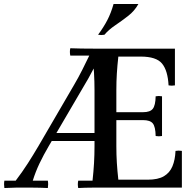

<svg xmlns="http://www.w3.org/2000/svg" viewBox="-28 -945 982 967"><path d="M488 -682 417 -550 218 -210Q191 -164 171 -122Q151 -80 137 -35H213Q216 -17 213 2Q172 0 139.5 0Q107 0 90 0Q72 0 50.5 0Q29 0 -6 2Q-9 -17 -6 -35H51Q85 -80 112 -122Q139 -164 166 -210L346 -519Q365 -551 387 -594.5Q409 -638 430 -682ZM501 -235H221L231 -275H501ZM503 0V-350H558V-210Q558 -165 560.5 -125Q563 -85 568 -40H888V0ZM888 -40H716Q768 -40 797.5 -57.5Q827 -75 840.5 -107.5Q854 -140 856 -185Q872 -188 888 -185ZM503 -700H853V-660H568Q563 -615 560.5 -575Q558 -535 558 -490V-350H503ZM853 -660V-515Q837 -512 821 -515Q817 -590 788 -625Q759 -660 681 -660ZM756 -460Q772 -463 788 -460V-260Q772 -257 756 -260Q755 -307 741.5 -323.5Q728 -340 693 -340H503V-380H693Q728 -380 741.5 -397Q755 -414 756 -460ZM503 0Q469 0 435 0Q401 0 366 2Q362 -17 366 -35H438Q443 -80 445.5 -122.5Q448 -165 448 -210V-350H503ZM503 -700V-350H448V-490Q448 -535 445.5 -577.5Q443 -620 438 -665H326Q322 -684 326 -702Q349 -701 382 -700.5Q415 -700 447.5 -700Q480 -700 503 -700ZM669 -925Q650 -890 617 -864.5Q584 -839 551.5 -817Q519 -795 498 -770Q482 -767 466 -770Q494 -808 512.5 -843.5Q531 -879 544 -925Z"/></svg>

Font: Poltawski Nowy
Style: Regular
Weight: 400
Designer: Adam Pótawski, Mateusz Machalski, Borys Kosmynka, Ania Wieluska
Foundry: Capitalics.wtf
Version: Version 1.001;gftools[0.9.25]